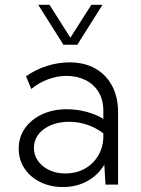

<svg xmlns="http://www.w3.org/2000/svg" viewBox="-20 -752 573 782"><path d="M460.9 0H409.7L404.8 -81.5Q380.4 -39.6 336.4 -14.9Q292.5 9.8 236.3 9.8Q184.6 9.8 143.8 -10.5Q103 -30.8 79.6 -66.2Q56.2 -101.6 56.2 -146.5Q56.2 -193.4 81.5 -229.5Q106.9 -265.6 151.4 -286.4Q195.8 -307.1 252.4 -307.1Q292 -307.1 331.1 -296.9Q370.1 -286.6 400.9 -268.1V-301.3Q400.9 -345.7 381.3 -377.4Q361.8 -409.2 327.9 -426Q293.9 -442.9 251 -442.9Q213.9 -442.9 176.8 -429.4Q139.6 -416 107.4 -389.6L85.9 -441.4Q126 -469.2 171.6 -483.6Q217.3 -498 262.7 -498Q323.7 -498 367.9 -473.1Q412.1 -448.2 436.5 -402.6Q460.9 -356.9 460.9 -293.9ZM246.1 -45.4Q288.6 -45.4 323 -63.7Q357.4 -82 378.4 -115.5Q399.4 -148.9 400.9 -192.4V-209Q370.6 -231.9 335.2 -243.9Q299.8 -255.9 261.7 -255.9Q199.7 -255.9 158.9 -226.1Q118.2 -196.3 118.2 -149.4Q118.2 -120.1 135 -96.4Q151.9 -72.8 180.9 -59.1Q210 -45.4 246.1 -45.4ZM294.9 -569.8H238.3L135.7 -732.4H181.6L266.6 -598.6L352.1 -732.4H397.5Z"/></svg>

Font: Kumbh Sans Light
Style: Regular
Weight: 300
Version: Version 1.004